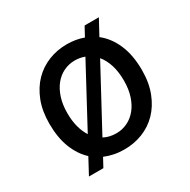

<svg xmlns="http://www.w3.org/2000/svg" viewBox="-134 -668 825 832"><g transform="rotate(-30 278.5 -252.0)"><path d="M136.7 -247.6Q136.7 -209.5 144.8 -179Q152.8 -148.4 168 -125L327.1 -420.9Q304.2 -429.7 278.3 -429.7Q248.5 -429.7 222.7 -417.2Q196.8 -404.8 177.7 -381.3Q158.7 -357.9 147.7 -324.2Q136.7 -290.5 136.7 -247.6ZM419.9 -247.6Q419.9 -291.5 409.2 -325.7Q398.4 -359.9 378.9 -383.3L215.8 -80.6Q242.7 -65.9 278.3 -65.9Q307.6 -65.9 333.5 -78.4Q359.4 -90.8 378.7 -114.3Q397.9 -137.7 408.9 -171.4Q419.9 -205.1 419.9 -247.6ZM462.9 -539.6 421.9 -463.9Q463.4 -431.6 486.8 -377.4Q510.3 -323.2 510.3 -247.6Q510.3 -184.6 491.2 -136Q472.2 -87.4 439.9 -54.4Q407.7 -21.5 364.7 -4.6Q321.8 12.2 273.4 12.2Q246.6 12.2 222.4 7.3Q198.2 2.4 176.3 -6.8L152.8 36.6H80.6L122.6 -41.5Q86.4 -74.7 66.4 -126.2Q46.4 -177.7 46.4 -247.6Q46.4 -310.5 65.4 -359.1Q84.5 -407.7 116.7 -440.7Q148.9 -473.6 191.9 -490.7Q234.9 -507.8 283.2 -507.8Q328.1 -507.8 366.7 -493.7L391.6 -539.6Z"/></g></svg>

Font: Andika APac
Style: Regular
Weight: 400
Designer: Victor Gaultney, Annie Olsen, Julie Remington, Don Collingsworth, Eric Hays, Becca Hirsbrunner
Foundry: SIL International
Version: Version 5.000